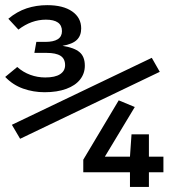

<svg xmlns="http://www.w3.org/2000/svg" viewBox="-23 -733 661 753"><path d="M295.4 -621.5Q295.4 -593.3 278.5 -576.7Q261.5 -560 222.1 -553.3Q267.7 -546.2 288.7 -528.7Q309.7 -511.3 309.7 -475.4Q309.7 -444.6 291 -421Q272.3 -397.4 236.7 -384.4Q201 -371.3 151.8 -371.3Q107.7 -371.3 67.4 -385.6Q27.2 -400 -2.6 -431.3L44.6 -470.3Q67.7 -449.7 95.9 -439.5Q124.1 -429.2 154.4 -429.2Q193.3 -429.2 212.8 -442.1Q232.3 -454.9 232.3 -477.4Q232.3 -502.6 214.4 -514.1Q196.4 -525.6 159.5 -525.6H111.8L119.5 -568.7H154.4Q220 -568.7 220 -610.8Q220 -655.9 156.9 -655.9Q100 -655.9 49.2 -616.9L9.7 -659.5Q43.6 -687.7 81.5 -700.3Q119.5 -712.8 162.1 -712.8Q224.6 -712.8 260 -688.2Q295.4 -663.6 295.4 -621.5ZM603.6 -451.3 55.9 -188.7 23.6 -243.6 572.3 -506.2ZM617.9 -57.4H561V0H486.7V-57.4H303.6V-106.7L442.6 -339.5L505.6 -313.3L388.2 -118.5H486.7L492.8 -206.2H561V-118.5H617.9Z"/></svg>

Font: Fira Code
Style: Regular
Weight: 400
Designer: Carrois Corporate, Edenspiekermann AG, Nikita Prokopov
Foundry: Carrois Corporate, Edenspiekermann AG, Nikita Prokopov
Version: Version 5.002